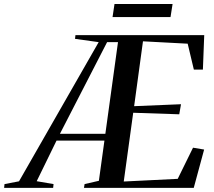

<svg xmlns="http://www.w3.org/2000/svg" viewBox="-109 -914 1041 934"><path d="M-89 0 -87 -18.5 -16.5 -32 371 -709 256 -725 258 -743H884.5L878 -575.5H834L804 -701.5L586.5 -713L543.5 -397.5L771.5 -407L763 -358L539 -365.5L493 -31L755.5 -44L830 -195.5L884 -186.5L833.5 0H299.5L302.5 -18.5L372 -34.5L399 -230H166L69.5 -32.5L151.5 -18.5L149.5 0ZM182.5 -263H403.5L465 -709H412ZM448 -894.5H730.5L720.5 -831H438.5Z"/></svg>

Font: Merriweather 144pt Medium
Style: Italic
Weight: 500
Italic angle: -7.8°
Version: Version 2.101